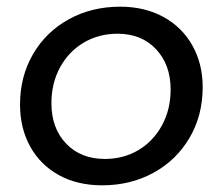

<svg xmlns="http://www.w3.org/2000/svg" viewBox="-20 -552 667 575"><path d="M587 -291Q587 -206 547.5 -139Q508 -72 439.5 -34.5Q371 3 286 3Q212 3 156.5 -27.5Q101 -58 70.5 -113Q40 -168 40 -239Q40 -323 79 -390Q118 -457 186.5 -494.5Q255 -532 340 -532Q413 -532 469 -501.5Q525 -471 556 -416Q587 -361 587 -291ZM134 -243Q134 -168 178 -122Q222 -76 294 -76Q350 -76 394.5 -102.5Q439 -129 465 -176.5Q491 -224 491 -284Q491 -358 447.5 -404.5Q404 -451 332 -451Q276 -451 231 -424.5Q186 -398 160 -350.5Q134 -303 134 -243Z"/></svg>

Font: Gontserrat
Style: Italic
Weight: 400
Italic angle: -11.3°
Designer: Julieta Ulanovsky
Foundry: Julieta Ulanovsky
Version: Version 6.001